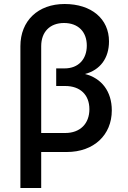

<svg xmlns="http://www.w3.org/2000/svg" viewBox="-20 -760 640 960"><path d="M186 180V0H314C449 0 539 -85 539 -208C539 -303 488 -369 405 -390C481 -410 525 -469 525 -553C525 -666 437 -740 303 -740C170 -740 82 -656 82 -529V180ZM186 -529C186 -601 230 -645 300 -645C371 -645 414 -601 414 -532C414 -464 372 -418 303 -418H261V-330H306C381 -330 427 -286 427 -214C427 -142 381 -95 306 -95H186Z"/></svg>

Font: Tekne LDO SemiBold
Style: Regular
Weight: 600
Monospace: yes
Designer: Alessio Laiso, Mario Rullo, Paolo Rosset
Foundry: Alessio Laiso
Version: Version 1.000;hotconv 1.0.109;makeotfexe 2.5.65596